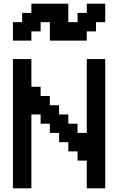

<svg xmlns="http://www.w3.org/2000/svg" viewBox="-20 -1020 640 1040"><path d="M450 0H550V-700H450V-300H400V-350H350V-400H300V-450H250V-500H200V-550H150V-700H50V0H150V-400H200V-350H250V-300H300V-250H350V-200H400V-150H450ZM50 -800H150V-850H200V-900H250V-800H450V-850H500V-900H550V-1000H450V-950H400V-900H350V-1000H150V-950H100V-900H50Z"/></svg>

Font: Matrix Sans Video
Style: Regular
Weight: 400
Designer: Brad Neil
Version: Version 1.100